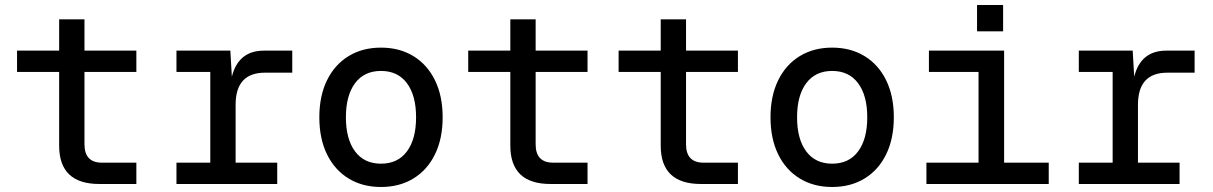

<svg xmlns="http://www.w3.org/2000/svg" viewBox="-20 -734 4840 766"><path d="M376 0Q216 0 216 -153V-447H48V-532H216V-657H317V-532H524V-447H317V-158Q317 -85 387 -85H524V0Z M684 0V-85H819V-447H684V-532H899L905 -428Q931 -532 1033 -532H1146V-444H1037Q920 -444 920 -316V-85H1086V0Z M1500 12Q1426 12 1370.5 -22Q1315 -56 1284.5 -118.5Q1254 -181 1254 -266Q1254 -351 1284.5 -413.5Q1315 -476 1370.5 -510Q1426 -544 1500 -544Q1574 -544 1629.5 -510Q1685 -476 1715.5 -413.5Q1746 -351 1746 -266Q1746 -181 1715.5 -118.5Q1685 -56 1629.5 -22Q1574 12 1500 12ZM1500 -81Q1567 -81 1603.5 -130Q1640 -179 1640 -266Q1640 -353 1603.5 -402Q1567 -451 1500 -451Q1433 -451 1396.5 -402Q1360 -353 1360 -266Q1360 -179 1396.5 -130Q1433 -81 1500 -81Z M2176 0Q2016 0 2016 -153V-447H1848V-532H2016V-657H2117V-532H2324V-447H2117V-158Q2117 -85 2187 -85H2324V0Z M2776 0Q2616 0 2616 -153V-447H2448V-532H2616V-657H2717V-532H2924V-447H2717V-158Q2717 -85 2787 -85H2924V0Z M3300 12Q3226 12 3170.5 -22Q3115 -56 3084.5 -118.5Q3054 -181 3054 -266Q3054 -351 3084.5 -413.5Q3115 -476 3170.5 -510Q3226 -544 3300 -544Q3374 -544 3429.5 -510Q3485 -476 3515.5 -413.5Q3546 -351 3546 -266Q3546 -181 3515.5 -118.5Q3485 -56 3429.5 -22Q3374 12 3300 12ZM3300 -81Q3367 -81 3403.5 -130Q3440 -179 3440 -266Q3440 -353 3403.5 -402Q3367 -451 3300 -451Q3233 -451 3196.5 -402Q3160 -353 3160 -266Q3160 -179 3196.5 -130Q3233 -81 3300 -81Z M3676 0V-85H3884V-447H3686V-532H3986V-85H4164V0ZM3878 -609V-714H3982V-609Z M4284 0V-85H4419V-447H4284V-532H4499L4505 -428Q4531 -532 4633 -532H4746V-444H4637Q4520 -444 4520 -316V-85H4686V0Z"/></svg>

Font: Geist Mono Medium
Style: Regular
Weight: 500
Monospace: yes
Designer: Basement.studio, Andrés Briganti, Mateo Zaragoza
Foundry: Basement.studio, Vercel, Andrés Briganti, Guido Ferreyra, Mateo Zaragoza
Version: Version 1.500; ttfautohint (v1.8.4.7-5d5b)